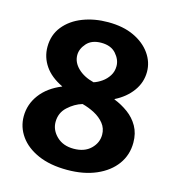

<svg xmlns="http://www.w3.org/2000/svg" viewBox="-107 -793 814 894"><g transform="rotate(15 300.5 -346.0)"><path d="M297 11Q215 11 157 -14.5Q99 -40 68.5 -83Q38 -126 38 -178Q38 -236 73.5 -283.5Q109 -331 175 -358V-359Q118 -386 89.5 -427.5Q61 -469 61 -519Q61 -577 94.5 -618.5Q128 -660 183.5 -681.5Q239 -703 305 -703Q378 -703 430 -678.5Q482 -654 510.5 -613.5Q539 -573 539 -526Q539 -475 508.5 -433Q478 -391 426 -365V-363Q462 -349 493.5 -326Q525 -303 544 -269.5Q563 -236 563 -191Q563 -132 530 -86.5Q497 -41 437 -15Q377 11 297 11ZM205 -518Q205 -483 234 -455Q263 -427 311 -415Q330 -421 349.5 -434.5Q369 -448 382 -468.5Q395 -489 395 -515Q395 -546 370.5 -574Q346 -602 299 -602Q253 -602 229 -575Q205 -548 205 -518ZM188 -191Q188 -152 219 -122Q250 -92 301 -92Q353 -92 383 -121Q413 -150 413 -189Q413 -220 394.5 -243Q376 -266 347.5 -281Q319 -296 288 -304Q251 -293 219.5 -264Q188 -235 188 -191Z"/></g></svg>

Font: Murecho SemiBold
Style: Regular
Weight: 600
Designer: Neil Summerour
Foundry: Positype
Version: Version 1.010; ttfautohint (v1.8.3)